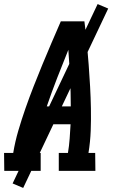

<svg xmlns="http://www.w3.org/2000/svg" viewBox="-42 -840 562 944"><path d="M-21 0 -22 -88H23Q32 -143 48 -197.5Q64 -252 83 -306.5Q102 -361 123 -414.5Q144 -468 166 -521.5Q188 -575 211 -628.5Q234 -682 257 -735H373Q380 -682 385 -628.5Q390 -575 394 -521.5Q398 -468 401 -414.5Q404 -361 405 -306.5Q406 -252 404 -197.5Q402 -143 393 -88H426L427 0H247V-88H292Q298 -123 300.5 -158.5Q303 -194 305 -229H160Q149 -194 139.5 -158.5Q130 -123 124 -88H158V0ZM188 -317H306Q306 -387 302.5 -456.5Q299 -526 294 -595Q266 -526 239 -456.5Q212 -387 188 -317ZM72 84 20 62 438 -820 490 -798Z"/></svg>

Font: Iosevka Curly Slab Semibold
Style: Italic
Weight: 600
Italic angle: -9°
Monospace: yes
Designer: Belleve Invis
Foundry: Belleve Invis
Version: Version 22.1.2; ttfautohint (v1.8.4)